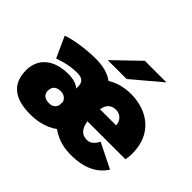

<svg xmlns="http://www.w3.org/2000/svg" viewBox="-160 -937 1170 1170"><g transform="rotate(45 425.0 -351.5)"><path d="M221 11Q168 11 128.8 0Q89.5 -11 63.5 -33Q37.5 -55 24.8 -87Q12 -119 12 -161Q12 -194.5 21.8 -221.2Q31.5 -248 49.5 -268Q67.5 -288 92.2 -301.5Q117 -315 147 -321.5Q177 -328 211 -328Q238.5 -328 258.5 -322.8Q278.5 -317.5 290.8 -310.5Q303 -303.5 307 -298V-316Q307 -326.5 304.5 -336.2Q302 -346 295.5 -354Q289 -362 276.8 -366.5Q264.5 -371 245 -371Q212.5 -371 184.2 -366.2Q156 -361.5 132.5 -354.8Q109 -348 91 -342L30 -477Q49.5 -485 86.2 -493Q123 -501 169.2 -506.5Q215.5 -512 264 -512Q296.5 -512 323.8 -507.2Q351 -502.5 373.8 -493.2Q396.5 -484 414 -470.5Q435.5 -484.5 459.8 -493.5Q484 -502.5 511.2 -507.2Q538.5 -512 568 -512Q620.5 -512 667.8 -496.5Q715 -481 751.5 -449.8Q788 -418.5 808.8 -370.8Q829.5 -323 829.5 -258.5Q829.5 -245.5 828 -231.2Q826.5 -217 824 -206H496.5Q500.5 -180 510 -161.5Q519.5 -143 535.2 -133Q551 -123 573.5 -123Q593 -123 606.5 -132.2Q620 -141.5 628.8 -153.8Q637.5 -166 641.5 -175L802.5 -95Q786 -69.5 764 -50Q742 -30.5 713.2 -16.8Q684.5 -3 648.2 4Q612 11 566.5 11Q534.5 11 504.8 5Q475 -1 448.5 -12.8Q422 -24.5 399 -41.5Q379 -26.5 352.5 -14.8Q326 -3 293.2 4Q260.5 11 221 11ZM254 -118Q271.5 -118 283.2 -124.8Q295 -131.5 301 -142.2Q307 -153 307 -165V-187Q304.5 -192.5 300 -198.5Q295.5 -204.5 289 -209.5Q282.5 -214.5 274 -217.8Q265.5 -221 254 -221Q232.5 -221 219.2 -214Q206 -207 200 -194.8Q194 -182.5 194 -167Q194 -152.5 200.8 -141.5Q207.5 -130.5 220.8 -124.2Q234 -118 254 -118ZM498.5 -312H637.5V-314Q637.5 -325 633.2 -336.2Q629 -347.5 620.5 -357.2Q612 -367 600 -373Q588 -379 572.5 -379Q551.5 -379 536.5 -371.8Q521.5 -364.5 512.2 -349.8Q503 -335 498.5 -312ZM483.5 -557H320.5L483.5 -714H669.5Z"/></g></svg>

Font: Trispace Thin ExtraBold
Style: Regular
Weight: 800
Version: Version 1.210